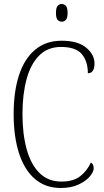

<svg xmlns="http://www.w3.org/2000/svg" viewBox="-20 -927 519 957"><path d="M283 10Q206 10 153.5 -35.5Q101 -81 74.5 -164Q48 -247 48 -358Q48 -471 75 -553Q102 -635 155.5 -679.5Q209 -724 287 -724Q368 -724 409.5 -689.5Q451 -655 451 -611Q451 -562 418 -562Q418 -621 388 -657Q358 -693 284 -693Q218 -693 175.5 -650.5Q133 -608 112.5 -532.5Q92 -457 92 -358Q92 -259 113 -183Q134 -107 177 -64.5Q220 -22 286 -22Q347 -22 381 -49.5Q415 -77 433 -117Q447 -109 447 -88Q447 -71 428 -48Q409 -25 372 -7.5Q335 10 283 10ZM288 -819Q275 -819 267 -828Q259 -837 259 -863Q259 -888 267 -897.5Q275 -907 288 -907Q300 -907 308.5 -897.5Q317 -888 317 -863Q317 -837 308.5 -828Q300 -819 288 -819Z"/></svg>

Font: Noto Serif Tamil Condensed ExtraLight
Style: Regular
Weight: 200
Width: 3
Designer: Indian Type Foundry, Tom Grace, and the Monotype Design Team
Foundry: Monotype Imaging Inc.
Version: Version 2.004; ttfautohint (v1.8.4.7-5d5b)